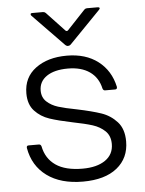

<svg xmlns="http://www.w3.org/2000/svg" viewBox="-54 -807 652 861"><g transform="rotate(-5 271.5 -376.5)"><path d="M47 -162V-165Q47 -173 56 -173H102Q110 -173 113 -164Q124 -108 167.5 -78Q211 -48 288 -48Q353 -48 390.5 -74Q428 -100 428 -147Q428 -184 405.5 -205.5Q383 -227 350 -237.5Q317 -248 261 -259Q198 -272 159 -285Q120 -298 93 -327Q66 -356 66 -406Q66 -478 120.5 -518.5Q175 -559 261 -559Q346 -559 401.5 -516.5Q457 -474 473 -400V-398Q473 -389 464 -389H419Q411 -389 408 -398Q397 -448 359 -474.5Q321 -501 261 -501Q200 -501 165.5 -477.5Q131 -454 131 -413Q131 -382 151.5 -363Q172 -344 202.5 -334.5Q233 -325 286 -315Q353 -301 394 -287Q435 -273 464 -241Q493 -209 493 -153Q493 -78 438.5 -34Q384 10 285 10Q185 10 123 -35.5Q61 -81 47 -162ZM259 -607 119 -751Q116 -754 116 -758Q116 -763 124 -763H172Q179 -763 184 -758L264 -673Q267 -669 271 -669Q275 -669 278 -673L358 -758Q363 -763 370 -763H418Q425 -763 426.5 -759.5Q428 -756 423 -751L283 -607Q278 -602 271 -602Q264 -602 259 -607Z"/></g></svg>

Font: Open Sauce Two Light
Style: Regular
Weight: 300
Designer: Alfredo Marco Pradil
Foundry: Creative Sauce Fz LLC
Version: Version 1.477